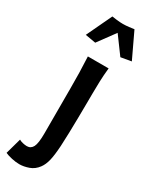

<svg xmlns="http://www.w3.org/2000/svg" viewBox="-322 -818 865 1098"><g transform="rotate(30 110.5 -269.0)"><path d="M65 -768Q76 -766 98 -763.5Q120 -761 138 -761Q156 -761 178 -763.5Q200 -766 211 -768L290 -601L221 -589L138 -702L55 -589L-14 -601ZM63 -294Q63 -348 62 -395.5Q61 -443 58 -500H195Q190 -454 188.5 -408.5Q187 -363 187 -331Q187 -308 186.5 -265Q186 -222 185.5 -172Q185 -122 183.5 -70.5Q182 -19 180 20Q176 84 167.5 119Q159 154 142 177Q120 207 87.5 218.5Q55 230 26 230Q3 230 -24.5 224Q-52 218 -69 210L-40 106Q-30 112 -15 115.5Q0 119 12 119Q38 119 50.5 95Q63 71 63 4Z"/></g></svg>

Font: CantoraOne
Style: Regular
Weight: 400
Designer: Pablo Impallari, Rodrigo Fuenzalida
Foundry: Pablo Impallari
Version: Version 1.001; ttfautohint (v0.8) -G 200 -r 50